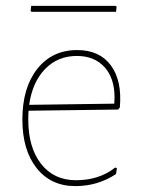

<svg xmlns="http://www.w3.org/2000/svg" viewBox="-20 -627 486 652"><path d="M373 -607 376 -604 374 -587H87L84 -590L86 -607ZM236 5Q153 5 104.5 -56Q56 -117 56 -221Q56 -329 106.5 -393Q157 -457 242 -457Q318 -457 356.5 -405Q395 -353 387 -262L381 -255L77 -251Q76 -242 76 -221Q76 -126 119.5 -70.5Q163 -15 238 -15Q317 -15 371 -58L377 -56L374 -36Q312 5 236 5ZM241 -437Q176 -437 133 -392.5Q90 -348 79 -271L368 -275L369 -296Q369 -362 334.5 -399.5Q300 -437 241 -437Z"/></svg>

Font: Alegreya Sans Thin
Style: Regular
Weight: 100
Designer: Juan Pablo del Peral
Foundry: Huerta Tipografica
Version: Version 2.007